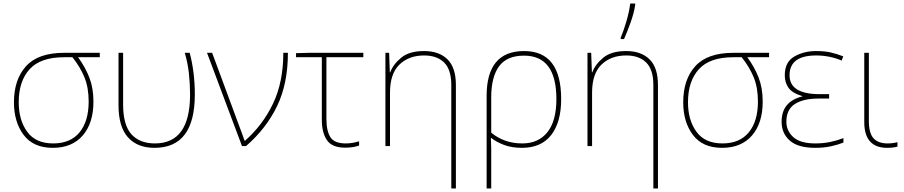

<svg xmlns="http://www.w3.org/2000/svg" viewBox="-20 -827 5117 1087"><path d="M509 -252Q509 -328 486 -387.5Q463 -447 422 -503H545V-528H343Q196 -528 127.5 -452.5Q59 -377 59 -248Q59 -136 114 -63Q169 10 279 10Q388 10 448.5 -60Q509 -130 509 -252ZM86 -248Q86 -367 147.5 -435Q209 -503 343 -503H390Q434 -448 458 -389.5Q482 -331 482 -252Q482 -141 430.5 -78Q379 -15 281 -15Q182 -15 134 -81Q86 -147 86 -248Z M855 10Q1083 10 1083 -292Q1083 -418 1054 -528H1026Q1043 -471 1049.5 -411Q1056 -351 1056 -292Q1056 -15 857 -15Q770 -15 723.5 -67.5Q677 -120 677 -235V-528H651V-231Q651 -110 704 -50Q757 10 855 10Z M1152 -528 1350 0H1373Q1488 -100 1549 -227Q1610 -354 1610 -528H1584Q1584 -362 1525.5 -240Q1467 -118 1367 -30H1365Q1361 -40 1358 -49Q1355 -58 1352 -66L1181 -528Z M2037 -528H1729L1656 -526V-503H1802V-149Q1802 -76 1831 -33.5Q1860 9 1934 9Q1980 9 2013 -3V-27Q1975 -15 1937 -15Q1873 -15 1850.5 -50.5Q1828 -86 1828 -154V-503H2037Z M2381 -538Q2297 -538 2251.5 -500.5Q2206 -463 2189 -417H2187L2183 -528H2162V0H2188V-302Q2188 -410 2241.5 -461.5Q2295 -513 2381 -513Q2454 -513 2494.5 -473Q2535 -433 2535 -345V240H2561V-346Q2561 -444 2513.5 -491Q2466 -538 2381 -538Z M2947 -512Q3130 -512 3130 -266Q3130 -142 3079 -78.5Q3028 -15 2937 -15Q2883 -15 2838.5 -31.5Q2794 -48 2761 -76V-276Q2761 -390 2805 -451Q2849 -512 2947 -512ZM3157 -266Q3157 -538 2947 -538Q2735 -538 2735 -284V240H2761V63Q2761 34 2761 10.5Q2761 -13 2759 -46H2761Q2790 -23 2833.5 -6.5Q2877 10 2935 10Q3044 10 3100.5 -62.5Q3157 -135 3157 -266Z M3525 -538Q3441 -538 3395.5 -500.5Q3350 -463 3333 -417H3331L3327 -528H3306V0H3332V-302Q3332 -410 3385.5 -461.5Q3439 -513 3525 -513Q3598 -513 3638.5 -473Q3679 -433 3679 -345V240H3705V-346Q3705 -444 3657.5 -491Q3610 -538 3525 -538ZM3494 -606H3513Q3530 -644 3549.5 -698Q3569 -752 3576 -798V-807H3548Q3542 -759 3526 -705Q3510 -651 3494 -613Z M4298 -252Q4298 -328 4275 -387.5Q4252 -447 4211 -503H4334V-528H4132Q3985 -528 3916.5 -452.5Q3848 -377 3848 -248Q3848 -136 3903 -63Q3958 10 4068 10Q4177 10 4237.5 -60Q4298 -130 4298 -252ZM3875 -248Q3875 -367 3936.5 -435Q3998 -503 4132 -503H4179Q4223 -448 4247 -389.5Q4271 -331 4271 -252Q4271 -141 4219.5 -78Q4168 -15 4070 -15Q3971 -15 3923 -81Q3875 -147 3875 -248Z M4674 -294H4620Q4450 -294 4450 -401Q4450 -513 4601 -513Q4641 -513 4678.5 -505Q4716 -497 4745 -484L4754 -508Q4718 -522 4683.5 -530Q4649 -538 4600 -538Q4531 -538 4477 -507Q4423 -476 4423 -401Q4423 -360 4444 -330Q4465 -300 4522 -283V-281Q4405 -252 4405 -138Q4405 -72 4451.5 -31Q4498 10 4596 10Q4646 10 4687.5 0.5Q4729 -9 4755 -20V-45Q4718 -31 4679.5 -23Q4641 -15 4596 -15Q4511 -15 4471.5 -50.5Q4432 -86 4432 -138Q4432 -207 4480 -238Q4528 -269 4614 -269H4674Z M4899 -528H4873V-136Q4873 10 5003 10Q5037 10 5061 3V-22Q5033 -15 5005 -15Q4952 -15 4925.5 -44Q4899 -73 4899 -143Z"/></svg>

Font: Noto Sans UI Thin
Style: Regular
Weight: 250
Designer: Monotype Design Team
Foundry: Monotype Imaging Inc.
Version: Version 1.901